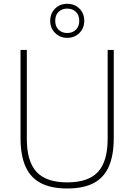

<svg xmlns="http://www.w3.org/2000/svg" viewBox="-20 -1010 726 1038"><path d="M343.5 9Q257 9 201 -20Q145 -49 118 -109.5Q91 -170 91 -264.5V-740H125V-259.5Q125 -138 177.2 -81Q229.5 -24 343.5 -24Q458 -24 510 -81Q562 -138 562 -259.5V-740H595V-264.5Q595 -170 568.2 -109.5Q541.5 -49 486 -20Q430.5 9 343.5 9ZM343.5 -805.5Q304 -805.5 277.8 -831.8Q251.5 -858 251.5 -897.5Q251.5 -937.5 277.8 -963.5Q304 -989.5 343.5 -989.5Q383.5 -989.5 409.5 -963.5Q435.5 -937.5 435.5 -897.5Q435.5 -858 409.5 -831.8Q383.5 -805.5 343.5 -805.5ZM343.5 -831.5Q372 -831.5 390.2 -849.2Q408.5 -867 408.5 -897.5Q408.5 -928.5 390.2 -946Q372 -963.5 343.5 -963.5Q315 -963.5 296.8 -946Q278.5 -928.5 278.5 -897.5Q278.5 -867 296.8 -849.2Q315 -831.5 343.5 -831.5Z"/></svg>

Font: Encode Sans SC Thin
Style: Regular
Weight: 250
Designer: Multiple Designers
Foundry: Impallari Type
Version: Version 3.002